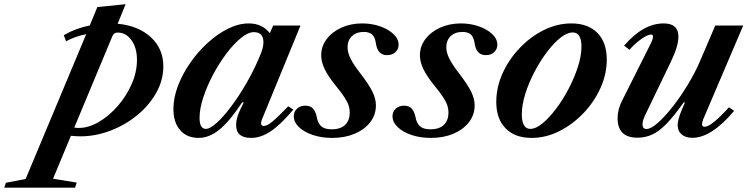

<svg xmlns="http://www.w3.org/2000/svg" viewBox="-227 -646 3559 914"><path d="M-207 247.5 -199 224 -105 206 183.5 -483.5Q126.5 -471.5 87.5 -449.5L76.5 -478.5Q106 -495.5 137.2 -507Q168.5 -518.5 200.5 -525L236.5 -612.5L371 -626L333 -533Q432 -523.5 491.2 -468.8Q550.5 -414 550.5 -330.5Q550.5 -263.5 516.2 -203.2Q482 -143 424.8 -96.5Q367.5 -50 297.5 -23.5Q227.5 3 156.5 3Q145 3 133 2.2Q121 1.5 110.5 0.5L25.5 205L138 223L130.5 247.5ZM148.5 -37Q194.5 -37 243 -65.2Q291.5 -93.5 332.8 -140.5Q374 -187.5 399.5 -245Q425 -302.5 425 -361.5Q425 -418.5 398.8 -454.8Q372.5 -491 333.5 -491Q315.5 -491 308.5 -475L126.5 -38.5Q138 -37 148.5 -37Z M719 10.5Q663 10.5 630.8 -26.2Q598.5 -63 598.5 -127Q598.5 -180.5 620.2 -237.5Q642 -294.5 679 -347.5Q716 -400.5 762.5 -442.8Q809 -485 859.2 -509.8Q909.5 -534.5 957.5 -534.5Q1021 -534.5 1057.5 -488L1073.5 -524.5H1203.5L1021.5 -81Q1007 -46.5 1029.5 -46.5Q1044 -46.5 1068.5 -66.2Q1093 -86 1145 -140L1169.5 -124.5Q1110 -53.5 1062.5 -21.5Q1015 10.5 968 10.5Q897 10.5 897 -50.5Q897 -71.5 905.2 -96Q913.5 -120.5 933 -157.5L926.5 -159.5Q866.5 -69 817.8 -29.2Q769 10.5 719 10.5ZM753 -32.5Q773 -32.5 804.5 -61Q836 -89.5 872.2 -137.5Q908.5 -185.5 943.5 -245.5Q978.5 -305.5 1005.5 -368.5Q1019 -399.5 1023 -415.8Q1027 -432 1027 -445Q1027 -493 981.5 -493Q954 -493 919.8 -465Q885.5 -437 851 -391.2Q816.5 -345.5 787.5 -291Q758.5 -236.5 740.8 -182.5Q723 -128.5 723 -85Q723 -32.5 753 -32.5Z M1354.5 10.5Q1303.5 10.5 1262 -3.5Q1220.5 -17.5 1196 -41Q1171.5 -64.5 1171.5 -93Q1171.5 -114.5 1187 -128.8Q1202.5 -143 1226.5 -143Q1251 -143 1263.5 -128.5Q1276 -114 1281 -88.5Q1286 -60 1302 -45.2Q1318 -30.5 1351.5 -30.5Q1395.5 -30.5 1416.8 -52.5Q1438 -74.5 1438 -110Q1438 -127.5 1432.5 -144.2Q1427 -161 1412.5 -183.2Q1398 -205.5 1371 -238.5Q1333.5 -285 1317.8 -318.5Q1302 -352 1302 -382.5Q1302 -426 1328.5 -460.5Q1355 -495 1399.2 -514.8Q1443.5 -534.5 1497 -534.5Q1542.5 -534.5 1582 -520.8Q1621.5 -507 1646 -484Q1670.5 -461 1670.5 -433Q1670.5 -411.5 1655.2 -397.5Q1640 -383.5 1615.5 -383.5Q1571.5 -383.5 1563 -436.5Q1558.5 -470 1544.2 -482Q1530 -494 1505 -494Q1469.5 -494 1448.5 -474Q1427.5 -454 1427.5 -420.5Q1427.5 -396 1441.8 -367.2Q1456 -338.5 1487.5 -298Q1530 -242.5 1546.2 -209Q1562.5 -175.5 1562.5 -144.5Q1562.5 -99 1535.2 -64Q1508 -29 1461 -9.2Q1414 10.5 1354.5 10.5Z M1824.5 10.5Q1773.5 10.5 1732 -3.5Q1690.5 -17.5 1666 -41Q1641.5 -64.5 1641.5 -93Q1641.5 -114.5 1657 -128.8Q1672.5 -143 1696.5 -143Q1721 -143 1733.5 -128.5Q1746 -114 1751 -88.5Q1756 -60 1772 -45.2Q1788 -30.5 1821.5 -30.5Q1865.5 -30.5 1886.8 -52.5Q1908 -74.5 1908 -110Q1908 -127.5 1902.5 -144.2Q1897 -161 1882.5 -183.2Q1868 -205.5 1841 -238.5Q1803.5 -285 1787.8 -318.5Q1772 -352 1772 -382.5Q1772 -426 1798.5 -460.5Q1825 -495 1869.2 -514.8Q1913.5 -534.5 1967 -534.5Q2012.5 -534.5 2052 -520.8Q2091.5 -507 2116 -484Q2140.5 -461 2140.5 -433Q2140.5 -411.5 2125.2 -397.5Q2110 -383.5 2085.5 -383.5Q2041.5 -383.5 2033 -436.5Q2028.5 -470 2014.2 -482Q2000 -494 1975 -494Q1939.5 -494 1918.5 -474Q1897.5 -454 1897.5 -420.5Q1897.5 -396 1911.8 -367.2Q1926 -338.5 1957.5 -298Q2000 -242.5 2016.2 -209Q2032.5 -175.5 2032.5 -144.5Q2032.5 -99 2005.2 -64Q1978 -29 1931 -9.2Q1884 10.5 1824.5 10.5Z M2304 10.5Q2224.5 10.5 2180 -34.8Q2135.5 -80 2135.5 -161Q2135.5 -230.5 2165.5 -297Q2195.5 -363.5 2246.8 -417.2Q2298 -471 2361.8 -502.8Q2425.5 -534.5 2493 -534.5Q2572.5 -534.5 2617 -489.2Q2661.5 -444 2661.5 -362.5Q2661.5 -293.5 2631.5 -227Q2601.5 -160.5 2550.2 -107Q2499 -53.5 2435.2 -21.5Q2371.5 10.5 2304 10.5ZM2297.5 -32.5Q2323.5 -32.5 2355.8 -59Q2388 -85.5 2420.5 -128.8Q2453 -172 2480.2 -224Q2507.5 -276 2524.2 -328.5Q2541 -381 2541 -424.5Q2541 -456 2531 -473.8Q2521 -491.5 2499 -491.5Q2472.5 -491.5 2440.2 -465.8Q2408 -440 2375.8 -397Q2343.5 -354 2316.5 -302.2Q2289.5 -250.5 2273.2 -198Q2257 -145.5 2257 -101Q2257 -68.5 2267 -50.5Q2277 -32.5 2297.5 -32.5Z M3069.5 10Q3037 10 3018 -6Q2999 -22 2999 -50.5Q2999 -84 3033.5 -157.5L3028 -159Q2982.5 -95 2947.2 -58.2Q2912 -21.5 2878.8 -6Q2845.5 9.5 2807.5 9.5Q2713 9.5 2713 -83.5Q2713 -125.5 2735 -168L2871 -439Q2881.5 -460 2881.5 -472Q2881.5 -481.5 2872 -481.5Q2855.5 -481.5 2824.8 -459.5Q2794 -437.5 2769.5 -409L2744 -428.5Q2834.5 -534.5 2932.5 -534.5Q3002.5 -534.5 3002.5 -472Q3002.5 -427 2968 -355L2844.5 -98.5Q2831.5 -71 2831.5 -54Q2831.5 -32 2851 -32Q2871.5 -32 2904.5 -61Q2937.5 -90 2975 -137.8Q3012.5 -185.5 3047.2 -242.8Q3082 -300 3106 -356.5L3178 -524.5H3311L3125.5 -89.5Q3115 -67 3115 -54Q3115 -42.5 3127.5 -42.5Q3143 -42.5 3171 -64.8Q3199 -87 3243 -135L3268 -118.5Q3159.5 10 3069.5 10Z"/></svg>

Font: Libre Caslon Text SemiBold Italic
Style: Regular
Weight: 600
Italic angle: -22.583°
Designer: Pablo Impallari, Rodrigo Fuenzalida, Katja Schimmel
Foundry: Pablo Impallari, Rodrigo Fuenzalida
Version: Version 2.000